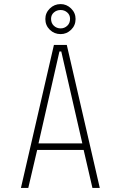

<svg xmlns="http://www.w3.org/2000/svg" viewBox="-20 -920 590 940"><path d="M468.5 0H432.5L389.5 -186H162L118.5 0H82.5L244 -700H307ZM271 -668 168.5 -218H383L280 -668ZM277 -753Q246 -753 224 -774.2Q202 -795.5 202 -827Q202 -857 224 -878.5Q246 -900 277 -900Q306 -900 328 -878.5Q350 -857 350 -827Q350 -795.5 328 -774.2Q306 -753 277 -753ZM277 -781Q295.5 -781 309.2 -793.8Q323 -806.5 323 -828Q323 -847 309.2 -859Q295.5 -871 277 -871Q257.5 -871 243.8 -859Q230 -847 230 -828Q230 -806.5 243.8 -793.8Q257.5 -781 277 -781Z"/></svg>

Font: Trispace SemiCondensed Thin
Style: Regular
Weight: 100
Width: 4
Designer: Tyler Finck
Foundry: Etcetera Type Company
Version: Version 1.210; ttfautohint (v1.8.3)